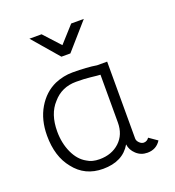

<svg xmlns="http://www.w3.org/2000/svg" viewBox="-114 -687 718 786"><g transform="rotate(-20 245.0 -294.0)"><path d="M238 -482H199L101 -596H154L219 -525L283 -596H338ZM368 -64Q368 -54 377 -45Q386 -36 396 -36Q410 -36 419 -49L455 -24Q435 8 396 8Q368 8 348 -10.5Q328 -29 325 -54Q289 8 203 8Q124 8 78 -52Q33 -107 33 -198Q33 -267 63 -317.5Q93 -368 142 -390Q180 -406 219 -406Q283 -406 324 -399H368ZM203 -34Q256 -34 290 -65.5Q324 -97 324 -150V-358Q316 -358 282 -362Q257 -365 220 -365Q157 -365 118 -319Q78 -276 78 -200Q78 -149 97 -107.5Q116 -66 149 -48Q170 -34 203 -34Z"/></g></svg>

Font: Bhavuka
Style: Regular
Weight: 400
Version: 2.94.0; ttfautohint (v1.2) -l 7 -r 28 -G 50 -x 13 -D deva -f